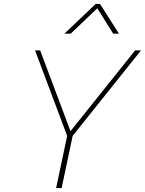

<svg xmlns="http://www.w3.org/2000/svg" viewBox="-20 -955 736 975"><path d="M466 -935H488L584 -784H555L474 -913L339 -784H307ZM321 -265 158 -699H184L338 -289L666 -699H696L349 -265L293 0H265Z"/></svg>

Font: Prompt Thin
Style: Italic
Weight: 250
Italic angle: -12°
Designer: Katatrad Team
Foundry: CadsonDemak
Version: Version 1.001